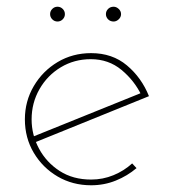

<svg xmlns="http://www.w3.org/2000/svg" viewBox="-20 -545 507 571"><path d="M251 6Q196 6 151.5 -20Q107 -46 80.5 -90.5Q54 -135 54 -190Q54 -244 80.5 -289Q107 -334 151.5 -360.5Q196 -387 251 -387Q314 -387 357.5 -350.5Q401 -314 423 -259L80 -120L74 -137L406 -271L401 -261Q380 -305 341.5 -337Q303 -369 250 -369Q201 -369 161 -345Q121 -321 97.5 -280Q74 -239 74 -190Q74 -144 96 -103Q118 -62 157.5 -36.5Q197 -11 251 -11Q286 -11 317.5 -24Q349 -37 373 -59L386 -45Q359 -22 324.5 -8Q290 6 251 6ZM129 -503Q129 -512 135.5 -518.5Q142 -525 151 -525Q160 -525 166.5 -518.5Q173 -512 173 -503Q173 -494 166.5 -487.5Q160 -481 151 -481Q142 -481 135.5 -487.5Q129 -494 129 -503ZM295 -503Q295 -512 301.5 -518.5Q308 -525 318 -525Q326 -525 333 -518.5Q340 -512 340 -503Q340 -494 333 -487.5Q326 -481 318 -481Q308 -481 301.5 -487.5Q295 -494 295 -503Z"/></svg>

Font: Josefin Sans Thin Thin
Style: Regular
Weight: 250
Version: Version 2.001